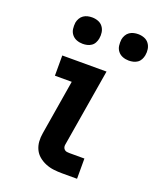

<svg xmlns="http://www.w3.org/2000/svg" viewBox="-138 -818 737 901"><g transform="rotate(20 231.0 -368.0)"><path d="M282 0Q261 0 240 -2.5Q219 -5 199.5 -13Q180 -21 164.5 -34Q149 -47 140.5 -65Q132 -83 130.5 -104Q129 -125 133 -147L178 -419H94V-520H315L250 -130Q249 -124 251 -117.5Q253 -111 258 -107Q263 -103 269 -102Q275 -101 282 -101H357V0ZM395 -604Q379 -604 364.5 -609.5Q350 -615 340.5 -627Q331 -639 329 -654.5Q327 -670 329 -686Q331 -697 337 -707.5Q343 -718 352.5 -724.5Q362 -731 373 -733.5Q384 -736 395 -736Q411 -736 425.5 -730.5Q440 -725 449 -713Q458 -701 460.5 -685.5Q463 -670 460 -654Q458 -643 452.5 -632.5Q447 -622 437.5 -615.5Q428 -609 417 -606.5Q406 -604 395 -604ZM165 -604Q149 -604 134.5 -609.5Q120 -615 110.5 -627Q101 -639 99 -654.5Q97 -670 99 -686Q101 -697 107 -707.5Q113 -718 122.5 -724.5Q132 -731 143 -733.5Q154 -736 165 -736Q181 -736 195.5 -730.5Q210 -725 219 -713Q228 -701 230.5 -685.5Q233 -670 230 -654Q228 -643 222.5 -632.5Q217 -622 207.5 -615.5Q198 -609 187 -606.5Q176 -604 165 -604Z"/></g></svg>

Font: Iosevka Etoile
Style: Bold Italic
Weight: 700
Italic angle: -9°
Designer: Belleve Invis
Foundry: Belleve Invis
Version: Version 28.1.0; ttfautohint (v1.8.4)